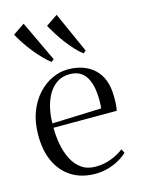

<svg xmlns="http://www.w3.org/2000/svg" viewBox="-120 -857 689 938"><g transform="rotate(-15 224.0 -388.0)"><path d="M246 11Q176.5 11 126.5 -19.8Q76.5 -50.5 49.5 -107.2Q22.5 -164 22.5 -242.5Q22.5 -309.5 42.2 -360.5Q62 -411.5 94.5 -446.5Q127 -481.5 166.2 -499.2Q205.5 -517 244.5 -517Q328 -517 378 -470.2Q428 -423.5 429 -334Q429.5 -304.5 428 -288.2Q426.5 -272 424 -259.5H104Q104 -217 111.8 -175Q119.5 -133 137 -98.5Q154.5 -64 183.5 -43.2Q212.5 -22.5 255 -22.5Q298 -22.5 336.5 -38Q375 -53.5 397 -72L407.5 -52Q389.5 -34.5 363.8 -20.2Q338 -6 307.8 2.5Q277.5 11 246 11ZM104.5 -281.5 353 -290.5Q355 -302 355.2 -312.2Q355.5 -322.5 355.5 -333Q355.5 -408.5 329.5 -450.2Q303.5 -492 247 -492Q209 -492 181.8 -473.2Q154.5 -454.5 137.5 -423.8Q120.5 -393 112.5 -355.8Q104.5 -318.5 104.5 -281.5ZM177.5 -573Q159 -587 138.8 -608Q118.5 -629 99 -653.5Q79.5 -678 63.2 -702.8Q47 -727.5 35.5 -748.5L94.5 -788.5L191.5 -583L178.5 -573ZM339.5 -573Q321 -587 301.5 -608Q282 -629 263.5 -653.5Q245 -678 229.5 -702.8Q214 -727.5 202.5 -748.5L261.5 -788.5L353.5 -583L340.5 -573Z"/></g></svg>

Font: Merriweather 144pt Light
Style: Regular
Weight: 300
Version: Version 2.100